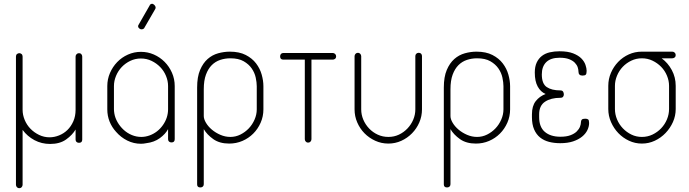

<svg xmlns="http://www.w3.org/2000/svg" viewBox="-20 -750 3628 1011"><path d="M396 -470Q404 -470 408.5 -464.5Q413 -459 413 -452V-15Q413 2 396 2Q388 2 383 -2.5Q378 -7 378 -15V-68Q361 -39 328 -15.5Q295 8 244 8Q199 8 161.5 -12Q124 -32 99 -66V223Q99 230 94 235.5Q89 241 81 241Q74 241 69 235.5Q64 230 64 223V-172V-214V-452Q64 -461 69.5 -465.5Q75 -470 82 -470Q88 -470 93.5 -465.5Q99 -461 99 -452V-214V-172Q99 -145 110 -118.5Q121 -92 140.5 -72Q160 -52 186 -39.5Q212 -27 241 -27Q266 -27 291 -37Q316 -47 335 -65.5Q354 -84 366 -111Q378 -138 378 -172V-452Q378 -459 383 -464.5Q388 -470 396 -470Z M722 -477Q758 -477 790 -463Q822 -449 846.5 -424.5Q871 -400 885.5 -367Q900 -334 900 -297V-294V-175V-17Q900 0 883 0Q875 0 870 -4.5Q865 -9 865 -17V-70Q851 -44 821.5 -22.5Q792 -1 750 4Q736 7 722 7Q684 7 650 -10Q616 -27 591 -56Q569 -80 557 -110Q545 -140 545 -174V-175V-294V-297Q545 -333 559 -365.5Q573 -398 597 -423Q621 -448 653.5 -462.5Q686 -477 722 -477ZM580 -294V-175Q580 -170 580.5 -164.5Q581 -159 582 -153Q586 -129 599 -106.5Q612 -84 631 -66.5Q650 -49 674 -39Q698 -29 724 -29Q746 -29 768 -37Q811 -53 838 -91.5Q865 -130 865 -175V-294V-297Q865 -324 854 -350.5Q843 -377 823.5 -397Q804 -417 778 -429.5Q752 -442 722 -442Q692 -442 666 -429.5Q640 -417 621 -397Q602 -377 591 -350.5Q580 -324 580 -297ZM741 -605Q740 -601 735 -598Q728 -594 721 -596Q714 -598 709 -605Q705 -613 710 -620L769 -723Q769 -727 773 -727Q779 -732 785.5 -729Q792 -726 796 -720Q803 -710 796 -700Z M1035 237Q1018 237 1018 221V-289Q1018 -345 1033.5 -381.5Q1049 -418 1073.5 -439.5Q1098 -461 1129 -469.5Q1160 -478 1190 -478Q1240 -478 1274 -460.5Q1308 -443 1328.5 -416Q1349 -389 1358 -357Q1367 -325 1367 -296V-174Q1367 -137 1352.5 -104Q1338 -71 1313.5 -46.5Q1289 -22 1256.5 -8Q1224 6 1187 6Q1136 6 1103 -17.5Q1070 -41 1053 -70V220Q1053 228 1048 232.5Q1043 237 1035 237ZM1332 -296Q1332 -316 1326.5 -341.5Q1321 -367 1305.5 -389.5Q1290 -412 1263 -427.5Q1236 -443 1193 -443Q1165 -443 1139.5 -434.5Q1114 -426 1095 -407Q1076 -388 1064.5 -357Q1053 -326 1053 -280V-139Q1053 -123 1064.5 -103.5Q1076 -84 1095.5 -67.5Q1115 -51 1140.5 -40Q1166 -29 1193 -29Q1221 -29 1246 -41.5Q1271 -54 1290 -74Q1309 -94 1320.5 -120.5Q1332 -147 1332 -174Z M1732 -471Q1739 -471 1744.5 -466Q1750 -461 1750 -453Q1750 -445 1744.5 -440.5Q1739 -436 1732 -436H1620V-17Q1620 -10 1615 -4.5Q1610 1 1602 1Q1595 1 1590 -4.5Q1585 -10 1585 -17V-436H1472Q1455 -436 1455 -453Q1455 -461 1459.5 -466Q1464 -471 1472 -471H1732Z M2025 6Q1988 6 1955.5 -9Q1923 -24 1899 -48.5Q1875 -73 1861 -105.5Q1847 -138 1847 -174V-454Q1847 -461 1852 -466.5Q1857 -472 1865 -472Q1872 -472 1877 -466.5Q1882 -461 1882 -454V-174Q1882 -146 1893 -120Q1904 -94 1923.5 -73.5Q1943 -53 1969 -41Q1995 -29 2025 -29Q2055 -29 2080.5 -41Q2106 -53 2125.5 -73.5Q2145 -94 2156 -120Q2167 -146 2167 -174V-455Q2167 -462 2172 -467Q2177 -472 2185 -472Q2193 -472 2197.5 -467Q2202 -462 2202 -455V-174Q2202 -138 2188 -105.5Q2174 -73 2149.5 -48Q2125 -23 2093 -8.5Q2061 6 2025 6Z M2334 237Q2317 237 2317 221V-289Q2317 -345 2332.5 -381.5Q2348 -418 2372.5 -439.5Q2397 -461 2428 -469.5Q2459 -478 2489 -478Q2539 -478 2573 -460.5Q2607 -443 2627.5 -416Q2648 -389 2657 -357Q2666 -325 2666 -296V-174Q2666 -137 2651.5 -104Q2637 -71 2612.5 -46.5Q2588 -22 2555.5 -8Q2523 6 2486 6Q2435 6 2402 -17.5Q2369 -41 2352 -70V220Q2352 228 2347 232.5Q2342 237 2334 237ZM2631 -296Q2631 -316 2625.5 -341.5Q2620 -367 2604.5 -389.5Q2589 -412 2562 -427.5Q2535 -443 2492 -443Q2464 -443 2438.5 -434.5Q2413 -426 2394 -407Q2375 -388 2363.5 -357Q2352 -326 2352 -280V-139Q2352 -123 2363.5 -103.5Q2375 -84 2394.5 -67.5Q2414 -51 2439.5 -40Q2465 -29 2492 -29Q2520 -29 2545 -41.5Q2570 -54 2589 -74Q2608 -94 2619.5 -120.5Q2631 -147 2631 -174Z M2931 -30Q2963 -30 2984 -38Q3005 -46 3017 -58Q3029 -70 3034 -83Q3039 -96 3039 -106Q3039 -115 3043.5 -120Q3048 -125 3062 -125Q3072 -125 3077 -121Q3082 -117 3082 -102Q3082 -84 3073 -65Q3064 -46 3045 -30.5Q3026 -15 2997.5 -5.5Q2969 4 2930 4Q2898 4 2871 -3Q2844 -10 2824 -26Q2804 -42 2792.5 -68.5Q2781 -95 2781 -133V-148Q2781 -192 2801 -217.5Q2821 -243 2853 -255Q2827 -266 2811.5 -294Q2796 -322 2796 -368Q2796 -399 2806 -420.5Q2816 -442 2833.5 -455.5Q2851 -469 2875 -474.5Q2899 -480 2926 -480Q2970 -480 2998 -469Q3026 -458 3041.5 -442Q3057 -426 3063 -408Q3069 -390 3069 -377Q3069 -362 3064.5 -357Q3060 -352 3047 -352Q3026 -352 3026 -373Q3026 -383 3022 -395.5Q3018 -408 3007 -419.5Q2996 -431 2976.5 -438.5Q2957 -446 2927 -446Q2880 -446 2856.5 -423Q2833 -400 2833 -358Q2833 -309 2859 -291.5Q2885 -274 2930 -274Q2941 -274 2945 -267.5Q2949 -261 2949 -253Q2949 -246 2945 -240.5Q2941 -235 2930 -235Q2881 -235 2850 -214.5Q2819 -194 2819 -148V-133Q2819 -81 2849 -55.5Q2879 -30 2931 -30Z M3464 -443Q3497 -419 3517.5 -381Q3538 -343 3538 -298V-176Q3538 -140 3523.5 -107.5Q3509 -75 3484.5 -49.5Q3460 -24 3428 -9Q3396 6 3360 6Q3324 6 3292 -9Q3260 -24 3236 -49Q3212 -74 3197.5 -107Q3183 -140 3183 -176V-298Q3183 -334 3197 -366.5Q3211 -399 3235 -424Q3259 -449 3291 -463.5Q3323 -478 3359 -478H3520Q3527 -478 3532.5 -473Q3538 -468 3538 -460Q3538 -452 3532.5 -447.5Q3527 -443 3520 -443ZM3503 -298Q3503 -325 3492 -351.5Q3481 -378 3461.5 -398Q3442 -418 3416 -430.5Q3390 -443 3360 -443Q3330 -443 3304 -430.5Q3278 -418 3259 -398Q3240 -378 3229 -351.5Q3218 -325 3218 -298V-176Q3218 -148 3229 -121.5Q3240 -95 3259.5 -74.5Q3279 -54 3304.5 -41.5Q3330 -29 3360 -29Q3390 -29 3416 -41.5Q3442 -54 3461.5 -74.5Q3481 -95 3492 -121.5Q3503 -148 3503 -176Z"/></svg>

Font: AkaAcidDosis
Style: ExtraLight
Weight: 250
Designer: Edgar Tolentino, Pablo Impallari, Igino Marini, Aka-Acid
Foundry: Edgar Tolentino, Pablo Impallari, Igino Marini, Aka-Acid
Version: Version 1.007